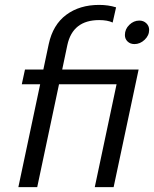

<svg xmlns="http://www.w3.org/2000/svg" viewBox="-20 -764 629 784"><path d="M144 -420H69L82 -480H157L179 -584Q196 -663 250.5 -703.5Q305 -744 385 -744Q422 -744 454 -734L440 -672Q419 -682 385 -682Q277 -682 255 -580L234 -480H546L444 0H367L456 -420H221L132 0H55ZM490 -621Q490 -645 508 -662.5Q526 -680 549 -680Q566 -680 577.5 -669Q589 -658 589 -642Q589 -619 570.5 -601.5Q552 -584 529 -584Q512 -584 501 -594.5Q490 -605 490 -621Z"/></svg>

Font: Prompt Light
Style: Italic
Weight: 300
Italic angle: -12°
Designer: Katatrad Team
Foundry: CadsonDemak
Version: Version 1.000